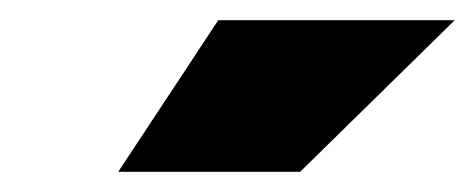

<svg xmlns="http://www.w3.org/2000/svg" viewBox="-20 -720 470 190"><path d="M97 -550 196 -700H430L277 -550Z"/></svg>

Font: Fivo Sans Modern ExtBlk
Style: Regular
Weight: 900
Designer: Alexander Slobzheninov
Foundry: Alexander Slobzheninov
Version: 1.0